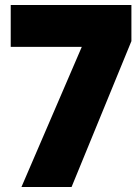

<svg xmlns="http://www.w3.org/2000/svg" viewBox="-20 -750 563 770"><path d="M66 0 308 -562H23V-730H507V-585L267 0Z"/></svg>

Font: Parkinsans Light ExtraBold
Style: Regular
Weight: 800
Version: Version 1.000